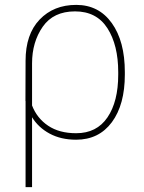

<svg xmlns="http://www.w3.org/2000/svg" viewBox="-20 -558 587 781"><path d="M460.9 -264.6Q460.9 -374.5 417 -443.1Q373 -511.7 285.2 -511.7Q197.3 -511.7 153.8 -449.2Q110.4 -386.7 110.4 -300.3V-128.9Q130.4 -77.1 175.8 -46.6Q221.2 -16.1 290 -16.1Q373.5 -16.1 417.2 -80.6Q460.9 -145 460.9 -254.4ZM487.8 -254.4Q487.8 -132.3 435.1 -61Q382.3 10.3 289.6 10.3Q228 10.3 182.1 -14.4Q136.2 -39.1 110.4 -81.1V203.1H84V-146.5Q83.5 -147 83.5 -147.5Q83.5 -147.5 83.5 -148.9L84 -302.7V-310.5Q84 -418.5 141.1 -478.3Q198.2 -538.1 290 -538.1Q381.8 -538.1 434.8 -464.1Q487.8 -390.1 487.8 -264.6Z"/></svg>

Font: Roboto-Thin
Style: Regular
Weight: 250
Designer: Google
Version: Version 1.100141; 2013; ttfautohint (v0.94.14-c901) -l 8 -r 